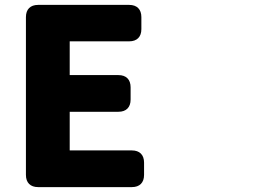

<svg xmlns="http://www.w3.org/2000/svg" viewBox="-20 -725 1040 785"><path d="M86 -655V-10C86 22 104 40 136 40H519C551 40 569 22 569 -10V-60C569 -92 551 -110 519 -110H265V-268H464C496 -268 514 -286 514 -318V-368C514 -400 496 -418 464 -418H265V-556H508C540 -556 558 -574 558 -606V-655C558 -687 540 -705 508 -705H136C104 -705 86 -687 86 -655Z"/></svg>

Font: コーポレート・ロゴ（ラウンド）ver3 Bold
Style: Regular
Weight: 700
Designer: [KANA_main] LOGOTYPE.JP [Source Han Sans] Ryoko NISHIZUKA 西塚涼子 (kana, bopomofo & ideographs); Paul D. Hunt (Latin, Greek
Version: Version 12.001;FEAKit 1.0